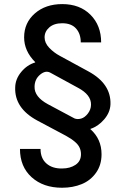

<svg xmlns="http://www.w3.org/2000/svg" viewBox="-20 -757 605 925"><path d="M467.3 -552.7H369.1Q369.1 -594.2 346.4 -619.6Q323.7 -645 279.8 -645Q240.2 -645 217.5 -625Q194.8 -605 194.8 -577.1Q194.8 -550.3 217 -526.9Q239.3 -503.4 268.6 -487.8L405.8 -413.1Q515.6 -353.5 512.2 -254.4Q510.7 -215.3 481.7 -181.6Q452.6 -147.9 416 -136.2L415.5 -134.8Q469.2 -87.4 469.2 -13.7Q469.2 38.1 442.6 75.4Q416 112.8 373.5 130.1Q331.1 147.5 278.8 147.5Q188.5 147.5 132.3 96.7Q76.2 45.9 76.2 -39.6H175.3Q175.3 5.9 203.9 30.8Q232.4 55.7 279.3 54.7Q317.4 54.7 343.8 37.1Q370.1 19.5 370.1 -13.7Q370.1 -30.8 363.8 -44.9Q357.4 -59.1 344.5 -70.6Q331.5 -82 322.5 -87.9Q313.5 -93.8 297.4 -103L159.7 -176.3Q49.3 -235.8 53.2 -336.4Q54.2 -376.5 82.3 -410.4Q110.4 -444.3 149.4 -456.1V-458Q96.2 -511.2 96.2 -577.1Q96.2 -647 147.7 -692.1Q199.2 -737.3 279.8 -737.3Q364.7 -737.3 416 -685.8Q467.3 -634.3 467.3 -552.7ZM418.5 -252Q419.9 -300.3 355 -334.5L222.7 -406.7Q199.7 -419.4 173.3 -397.5Q147 -375.5 146.5 -339.4Q145 -290.5 210.9 -254.9L338.9 -186.5Q353.5 -180.7 371.1 -185.8Q388.7 -190.9 403.3 -210Q418 -229 418.5 -252Z"/></svg>

Font: Karasuma Gothic
Style: Regular
Weight: 500
Designer: Rasmus Andersson / Ryoko Nishizuka
Foundry: Genbu
Version: Version 1.00